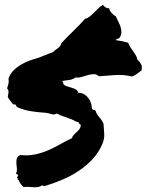

<svg xmlns="http://www.w3.org/2000/svg" viewBox="-20 -769 615 805"><path d="M15.6 -439.5Q22.5 -460 37.6 -474.6Q52.7 -489.3 70.8 -499.5Q88.9 -509.8 108.4 -516.6Q127.9 -523.4 145.5 -528.3Q184.6 -544.9 229 -560.1Q273.4 -575.2 319.8 -586.9Q366.2 -598.6 415 -602.1Q463.9 -605.5 517.6 -589.8Q520.5 -580.1 526.4 -571.3Q532.2 -562.5 538.6 -553.7Q544.9 -544.9 549.8 -536.6Q554.7 -528.3 555.7 -519.5Q565.4 -510.7 571.3 -500.5Q577.1 -490.2 573.2 -473.6Q563.5 -465.8 554.2 -459.5Q544.9 -453.1 534.2 -448.2Q498 -457 460.9 -454.1Q423.8 -451.2 394.5 -449.2Q385.7 -458 373.5 -458Q361.3 -458 348.1 -454.1Q335 -450.2 321.8 -446.3Q308.6 -442.4 296.9 -444.3Q287.1 -436.5 272.9 -434.1Q258.8 -431.6 242.2 -429.7Q241.2 -424.8 244.1 -423.3Q247.1 -421.9 245.1 -417Q251 -410.2 260.3 -407.2Q269.5 -404.3 279.8 -401.4Q290 -398.4 297.9 -394Q305.7 -389.6 308.6 -379.9Q323.2 -379.9 334 -373Q344.7 -366.2 351.6 -356.4Q358.4 -346.7 361.8 -335.4Q365.2 -324.2 365.2 -315.4Q368.2 -307.6 372.1 -308.6Q376 -309.6 380.9 -304.7Q383.8 -292 395.5 -278.8Q407.2 -265.6 414.1 -250Q416 -225.6 417 -206.5Q418 -187.5 410.2 -168Q395.5 -131.8 369.6 -103.5Q343.8 -75.2 311 -53.2Q278.3 -31.2 241.2 -15.6Q204.1 0 168.9 10.7Q165 9.8 161.1 10.7Q157.2 11.7 159.2 5.9Q151.4 12.7 142.1 14.6Q132.8 16.6 122.1 16.1Q111.3 15.6 100.1 14.6Q88.9 13.7 79.1 15.6Q72.3 8.8 66.9 2.4Q61.5 -3.9 58.6 -13.7Q53.7 -13.7 54.2 -18.6Q54.7 -23.4 50.8 -23.4Q56.6 -33.2 56.2 -34.7Q55.7 -36.1 53.2 -37.1Q50.8 -38.1 48.8 -39.6Q46.9 -41 47.9 -43.9Q51.8 -51.8 50.8 -62Q49.8 -72.3 48.8 -83Q47.9 -93.8 50.3 -103.5Q52.7 -113.3 64.5 -119.1Q97.7 -115.2 127.4 -121.6Q157.2 -127.9 183.6 -139.6Q210 -151.4 233.9 -165Q257.8 -178.7 281.2 -189.5Q284.2 -198.2 289.6 -204.1Q294.9 -210 300.8 -214.8Q306.6 -219.7 311.5 -225.6Q316.4 -231.4 318.4 -240.2Q319.3 -247.1 314.9 -248.5Q310.5 -250 310.5 -255.9L299.8 -258.8Q281.2 -269.5 257.8 -276.9Q234.4 -284.2 217.8 -293Q207 -287.1 197.8 -290Q188.5 -293 173.8 -295.9Q140.6 -297.9 109.9 -302.7Q79.1 -307.6 50.8 -320.3Q48.8 -325.2 45.9 -329.1Q43 -333 35.2 -331.1Q29.3 -338.9 23.4 -346.2Q17.6 -353.5 12.7 -362.3Q14.6 -374 15.6 -382.3Q16.6 -390.6 9.8 -398.4Q13.7 -411.1 15.6 -418.9Q17.6 -426.8 15.6 -439.5ZM480.5 -609.4Q472.7 -607.4 454.6 -595.7Q436.5 -584 408.2 -558.6Q393.6 -545.9 373 -526.9Q352.5 -507.8 328.6 -489.7Q304.7 -471.7 279.3 -458Q253.9 -444.3 230.5 -443.4Q223.6 -450.2 216.8 -457Q210 -463.9 205.6 -470.7Q201.2 -477.5 200.2 -485.4Q199.2 -493.2 205.1 -502.9Q192.4 -523.4 194.3 -534.2Q196.3 -544.9 204.6 -552.7Q212.9 -560.5 223.1 -567.4Q233.4 -574.2 237.3 -587.9Q259.8 -612.3 286.6 -638.2Q313.5 -664.1 336.9 -690.4Q346.7 -692.4 356 -699.7Q365.2 -707 374 -715.8Q382.8 -724.6 392.1 -733.9Q401.4 -743.2 412.1 -749Q414.1 -743.2 423.3 -737.8Q432.6 -732.4 437.5 -735.4Q438.5 -724.6 448.2 -714.4Q458 -704.1 465.8 -700.2Q471.7 -686.5 477.5 -675.3Q483.4 -664.1 486.3 -653.3Q489.3 -642.6 488.8 -631.8Q488.3 -621.1 480.5 -609.4Z"/></svg>

Font: Permanent Marker
Style: Regular
Weight: 400
Designer: Font Diner, Inc
Foundry: Font Diner, Inc
Version: Version 1.001